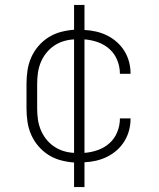

<svg xmlns="http://www.w3.org/2000/svg" viewBox="-20 -648 640 775"><path d="M279 107V8Q252 6 225.5 -1Q199 -8 176 -22.5Q153 -37 135 -58Q117 -79 106 -104Q95 -129 91 -156Q87 -183 87 -210V-310Q87 -337 91 -364Q95 -391 106 -416Q117 -441 135 -462Q153 -483 176 -497.5Q199 -512 225.5 -519Q252 -526 279 -528V-628H321V-527Q345 -526 368.5 -520.5Q392 -515 413 -504.5Q434 -494 452 -478Q470 -462 482.5 -441.5Q495 -421 501 -398Q507 -375 507 -351V-350H464V-351Q464 -378 453.5 -404.5Q443 -431 422.5 -449.5Q402 -468 375.5 -477.5Q349 -487 321 -489V-31Q349 -33 375.5 -42.5Q402 -52 422.5 -70.5Q443 -89 453.5 -115.5Q464 -142 464 -169V-170H507V-169Q507 -145 501 -122Q495 -99 482.5 -78.5Q470 -58 452 -42Q434 -26 413 -15.5Q392 -5 368.5 0.5Q345 6 321 7V107ZM279 -31V-489Q257 -488 236 -481.5Q215 -475 197 -462.5Q179 -450 165.5 -432.5Q152 -415 144 -395Q136 -375 133 -353.5Q130 -332 130 -310V-210Q130 -188 133 -166.5Q136 -145 144 -125Q152 -105 165.5 -87.5Q179 -70 197 -57.5Q215 -45 236 -38.5Q257 -32 279 -31Z"/></svg>

Font: Iosevka Aile Extralight
Style: Regular
Weight: 200
Designer: Belleve Invis
Foundry: Belleve Invis
Version: Version 31.1.0; ttfautohint (v1.8.4)